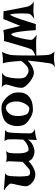

<svg xmlns="http://www.w3.org/2000/svg" viewBox="884 -1716 790 2689"><g transform="rotate(90 1279.5 -372.0)"><path d="M-44.9 -450.2Q-15.6 -448.2 7.3 -447.3Q30.3 -446.3 45.9 -445.3Q63.5 -444.3 77.1 -444.3Q90.8 -444.3 108.4 -445.3Q124 -446.3 147 -448.7Q169.9 -451.2 200.2 -456.1Q176.8 -441.4 162.6 -429.2Q148.4 -417 140.6 -407.2Q131.8 -396.5 128.9 -387.7Q127 -379.9 125.5 -356.9Q124 -334 123.5 -304.2Q123 -274.4 124 -241.2Q125 -208 127 -181.2Q128.9 -154.3 132.8 -136.2Q136.7 -118.2 142.6 -119.1Q150.4 -126 168 -165Q174.8 -181.6 184.6 -207.5Q194.3 -233.4 207 -271Q219.7 -308.6 235.8 -359.4Q252 -410.2 272.5 -477.5H357.4Q361.3 -411.1 366.2 -361.3Q371.1 -311.5 376 -274.9Q380.9 -238.3 385.3 -213.4Q389.6 -188.5 394.5 -172.9Q405.3 -135.7 416 -132.8Q424.8 -134.8 435.1 -155.3Q445.3 -175.8 454.6 -206.1Q463.9 -236.3 471.7 -272Q479.5 -307.6 485.4 -338.9Q491.2 -370.1 493.2 -393.6Q495.1 -417 493.2 -422.9Q490.2 -428.7 481.4 -439.5Q473.6 -448.2 460.4 -460.9Q447.3 -473.6 424.8 -491.2Q452.1 -486.3 477.1 -484.9Q502 -483.4 521.5 -482.4Q543.9 -481.4 562.5 -482.4Q582 -482.4 610.4 -483.4Q634.8 -484.4 671.4 -484.4Q708 -484.4 757.8 -486.3Q713.9 -472.7 688 -460.4Q662.1 -448.2 648.4 -437.5Q631.8 -425.8 625 -415Q618.2 -400.4 603.5 -353.5Q597.7 -334 588.9 -305.2Q580.1 -276.4 568.4 -237.3Q556.6 -198.2 542 -147Q527.3 -95.7 508.8 -30.3Q498 -32.2 486.8 -32.7Q475.6 -33.2 465.8 -33.2H443.4Q431.6 -32.2 418 -31.2Q406.2 -30.3 390.6 -28.3Q375 -26.4 356.4 -23.4L297.9 -260.7L202.1 -23.4L92.8 -26.4Q72.3 -136.7 60.1 -202.6Q47.9 -268.6 40 -303.7Q31.2 -344.7 28.3 -361.3Q23.4 -378.9 13.7 -395.5Q5.9 -409.2 -8.8 -424.3Q-23.4 -439.5 -44.9 -450.2Z M652.3 -740.2Q674.8 -736.3 693.4 -734.9Q711.9 -733.4 724.6 -732.4Q739.3 -731.4 750 -731.4Q764.6 -732.4 784.2 -734.4Q800.8 -736.3 824.7 -739.3Q848.6 -742.2 879.9 -747.1Q865.2 -739.3 855.5 -731.9Q845.7 -724.6 839.8 -716.8Q833 -708 829.1 -700.2Q824.2 -687.5 818.4 -647.5Q812.5 -613.3 804.2 -545.9Q795.9 -478.5 783.2 -363.3Q818.4 -398.4 850.1 -416.5Q881.8 -434.6 906.2 -442.4Q934.6 -451.2 959 -451.2Q989.3 -448.2 1021 -432.1Q1052.7 -416 1080.6 -394.5Q1108.4 -373 1129.4 -348.6Q1150.4 -324.2 1159.2 -305.7Q1165 -293 1165 -272.9Q1165 -252.9 1161.1 -229.5Q1157.2 -206.1 1150.4 -181.6Q1143.6 -157.2 1137.2 -135.7Q1130.9 -114.3 1126 -98.1Q1121.1 -82 1120.1 -75.2Q1118.2 -60.5 1122.1 -46.9Q1125 -35.2 1133.8 -22Q1142.6 -8.8 1160.2 0Q1146.5 -2 1131.3 -3.4Q1116.2 -4.9 1102.5 -5.9Q1086.9 -6.8 1071.3 -6.8H1036.1Q1019.5 -6.8 998 -6.3Q976.6 -5.9 951.2 -4.9Q964.8 -9.8 974.6 -18.1Q984.4 -26.4 991.2 -34.2Q999 -43 1004.9 -52.7Q1008.8 -60.5 1014.6 -82.5Q1020.5 -104.5 1025.4 -133.3Q1030.3 -162.1 1032.7 -194.3Q1035.2 -226.6 1033.7 -256.3Q1032.2 -286.1 1024.9 -309.6Q1017.6 -333 1002.9 -343.8Q959 -377 923.3 -376.5Q887.7 -376 855.5 -347.7Q843.8 -336.9 833 -326.2Q823.2 -316.4 811.5 -303.2Q799.8 -290 790 -276.4Q790 -261.7 791 -244.1Q792 -226.6 793 -210Q793.9 -191.4 795.9 -172.9Q797.9 -144.5 801.8 -117.2Q804.7 -93.8 809.6 -65.9Q814.5 -38.1 822.3 -15.6Q809.6 -17.6 795.9 -17.1Q782.2 -16.6 769.5 -16.6Q754.9 -15.6 741.2 -15.6Q728.5 -14.6 714.8 -12.7Q703.1 -10.7 689.5 -9.3Q675.8 -7.8 663.1 -4.9Q674.8 -27.3 682.6 -49.3Q690.4 -71.3 695.3 -87.9Q701.2 -107.4 705.1 -126Q708 -140.6 709.5 -182.1Q710.9 -223.6 711.9 -277.8Q712.9 -332 712.9 -392.6Q712.9 -453.1 711.9 -507.8Q710.9 -562.5 708.5 -603.5Q706.1 -644.5 703.1 -660.2Q699.2 -675.8 692.4 -691.4Q686.5 -705.1 676.8 -718.3Q667 -731.4 652.3 -740.2Z M1475.6 -437.5Q1501 -437.5 1528.3 -428.2Q1555.7 -418.9 1581.1 -404.8Q1606.4 -390.6 1627.4 -374.5Q1648.4 -358.4 1662.1 -343.8Q1686.5 -317.4 1695.8 -272.9Q1705.1 -228.5 1699.2 -182.1Q1693.4 -135.7 1671.9 -94.7Q1650.4 -53.7 1612.3 -34.2Q1585 -20.5 1558.6 -12.7Q1532.2 -4.9 1507.8 -1Q1483.4 2.9 1461.9 2.9Q1440.4 2.9 1424.8 2Q1395.5 0 1363.8 -18.6Q1332 -37.1 1304.2 -64.5Q1276.4 -91.8 1256.8 -124.5Q1237.3 -157.2 1233.4 -186.5Q1227.5 -226.6 1231.4 -270.5Q1235.4 -314.5 1260.3 -351.6Q1285.2 -388.7 1336.4 -413.1Q1387.7 -437.5 1475.6 -437.5ZM1443.4 -58.6Q1454.1 -56.6 1472.7 -64Q1491.2 -71.3 1509.3 -87.9Q1527.3 -104.5 1541.5 -130.4Q1555.7 -156.2 1558.6 -193.4Q1561.5 -229.5 1559.1 -259.8Q1556.6 -290 1549.8 -313Q1543 -335.9 1534.2 -350.6Q1525.4 -365.2 1515.6 -371.1Q1499 -379.9 1475.6 -385.3Q1452.1 -390.6 1435.5 -382.8Q1427.7 -378.9 1416 -366.2Q1404.3 -353.5 1392.6 -334.5Q1380.9 -315.4 1371.6 -291Q1362.3 -266.6 1358.4 -240.2Q1354.5 -213.9 1356.9 -183.6Q1359.4 -153.3 1369.1 -126.5Q1378.9 -99.6 1397 -80.6Q1415 -61.5 1443.4 -58.6Z M1741.2 -462.9Q1763.7 -464.8 1779.8 -466.8Q1795.9 -468.8 1806.6 -470.7Q1819.3 -472.7 1828.1 -474.6Q1836.9 -475.6 1847.7 -478.5Q1857.4 -480.5 1869.6 -483.9Q1881.8 -487.3 1896.5 -492.2L1890.6 -368.2Q1912.1 -402.3 1940.4 -420.4Q1968.8 -438.5 1994.1 -447.3Q2024.4 -458 2054.7 -460Q2085.9 -459 2112.3 -450.2Q2134.8 -442.4 2157.7 -425.8Q2180.7 -409.2 2193.4 -377Q2226.6 -411.1 2259.3 -430.2Q2292 -449.2 2317.4 -459Q2347.7 -469.7 2374 -471.7Q2409.2 -472.7 2439 -460Q2468.8 -447.3 2491.2 -428.2Q2513.7 -409.2 2527.3 -388.2Q2541 -367.2 2543 -351.6Q2545.9 -330.1 2540 -296.4Q2534.2 -262.7 2526.4 -228Q2518.6 -193.4 2512.2 -164.6Q2505.9 -135.7 2506.8 -124Q2509.8 -114.3 2520.5 -100.6Q2530.3 -88.9 2549.3 -71.8Q2568.4 -54.7 2604.5 -32.2Q2573.2 -33.2 2549.3 -34.2Q2525.4 -35.2 2508.8 -37.1Q2489.3 -39.1 2474.6 -40Q2462.9 -40 2446.3 -42Q2432.6 -43 2410.6 -44.9Q2388.7 -46.9 2360.4 -48.8Q2371.1 -51.8 2377.9 -60.1Q2384.8 -68.4 2389.6 -76.2Q2394.5 -85.9 2397.5 -97.7Q2399.4 -107.4 2401.4 -128.9Q2403.3 -150.4 2404.8 -177.7Q2406.2 -205.1 2406.7 -235.4Q2407.2 -265.6 2406.2 -293Q2405.3 -320.3 2402.3 -342.8Q2399.4 -365.2 2394.5 -377Q2390.6 -385.7 2380.9 -391.1Q2371.1 -396.5 2358.4 -397.9Q2345.7 -399.4 2333 -397Q2320.3 -394.5 2310.5 -388.7Q2301.8 -381.8 2287.1 -370.1Q2274.4 -359.4 2253.9 -340.8Q2233.4 -322.3 2202.1 -293.9Q2199.2 -232.4 2197.8 -194.8Q2196.3 -157.2 2195.3 -137.7Q2194.3 -114.3 2194.3 -105.5Q2193.4 -97.7 2195.3 -90.8Q2197.3 -76.2 2207 -63.5Q2195.3 -66.4 2182.1 -67.4Q2168.9 -68.4 2158.2 -69.3Q2145.5 -70.3 2132.8 -70.3Q2122.1 -70.3 2109.4 -69.3Q2098.6 -68.4 2083 -66.9Q2067.4 -65.4 2048.8 -63.5Q2056.6 -68.4 2061.5 -75.2Q2066.4 -82 2069.3 -87.9Q2073.2 -94.7 2075.2 -100.6Q2076.2 -106.4 2079.1 -129.4Q2082 -152.3 2083 -183.6Q2084 -214.8 2083 -249.5Q2082 -284.2 2076.2 -313Q2070.3 -341.8 2058.1 -360.4Q2045.9 -378.9 2026.4 -377Q2002.9 -375 1978.5 -365.2Q1958 -357.4 1934.6 -341.8Q1911.1 -326.2 1890.6 -299.8Q1886.7 -226.6 1886.2 -183.6Q1885.7 -140.6 1886.7 -118.2Q1887.7 -91.8 1888.7 -82Q1889.6 -75.2 1893.6 -68.4Q1896.5 -62.5 1900.9 -54.7Q1905.3 -46.9 1911.1 -40L1755.9 -47.9Q1763.7 -51.8 1769.5 -58.1Q1775.4 -64.5 1779.3 -71.3Q1783.2 -79.1 1787.1 -86.9Q1790 -93.8 1792.5 -119.1Q1794.9 -144.5 1796.9 -179.2Q1798.8 -213.9 1800.3 -252.4Q1801.8 -291 1802.2 -324.7Q1802.7 -358.4 1802.7 -382.3Q1802.7 -406.2 1801.8 -411.1Q1798.8 -420.9 1791 -431.6Q1784.2 -439.5 1772.5 -448.7Q1760.7 -458 1741.2 -462.9Z"/></g></svg>

Font: Lakki Reddy
Style: Regular
Weight: 400
Designer: Appaji Ambarisha Darbha
Version: Version 1.0.4; ttfautohint (v1.2.42-39fb)